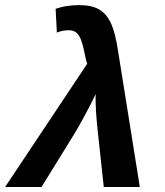

<svg xmlns="http://www.w3.org/2000/svg" viewBox="-39 -745 659 765"><path d="M518.1 0H374.5L350.1 -225.1Q341.8 -302.7 341.8 -355Q341.8 -367.2 342.3 -370.6Q329.6 -342.3 300.5 -288.3Q271.5 -234.4 255.9 -209.5L126.5 0H-18.6L308.6 -491.2L304.7 -502.4Q292.5 -563.5 284.2 -585.2Q275.9 -606.9 264.4 -615.7Q252.9 -624.5 234.9 -624.5Q210.4 -624.5 187.5 -615.2L182.6 -710Q225.1 -724.6 276.4 -724.6Q326.2 -724.6 355.7 -707.5Q385.3 -690.4 402.8 -652.8Q420.4 -615.2 431.2 -543Z"/></svg>

Font: Cousine
Style: Bold Italic
Weight: 700
Italic angle: -12°
Monospace: yes
Designer: Steve Matteson
Foundry: Ascender Corporation
Version: Version 1.20